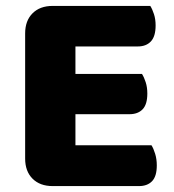

<svg xmlns="http://www.w3.org/2000/svg" viewBox="-20 -626 588 649"><path d="M158 3Q115 3 90 -22Q65 -47 65 -90V-513Q65 -556 90 -581Q115 -606 158 -606H488Q495 -595 500.5 -578Q506 -561 506 -540Q506 -503 490 -486Q474 -469 446 -469H235V-376H460Q467 -365 472.5 -348Q478 -331 478 -310Q478 -273 462 -256.5Q446 -240 418 -240H235V-135H492Q499 -124 504.5 -106Q510 -88 510 -67Q510 -30 494 -13.5Q478 3 450 3H158Z"/></svg>

Font: Baloo Thambi 2 ExtraBold
Style: Regular
Weight: 800
Designer: Aadarsh Rajan and Ek Type
Foundry: Ek Type
Version: Version 1.640;hotconv 1.0.111;makeotfexe 2.5.65597; ttfautoh